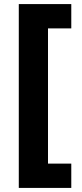

<svg xmlns="http://www.w3.org/2000/svg" viewBox="-20 -770 400 940"><path d="M72 -750H329V-631H215V31H329V150H72Z"/></svg>

Font: Golos UI
Style: Bold
Weight: 700
Designer: A.Korolkova, Vitaly Kuzmin
Foundry: ParaType Ltd
Version: Version 2.000